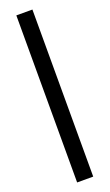

<svg xmlns="http://www.w3.org/2000/svg" viewBox="-157 -832 493 864"><g transform="rotate(-20 89.5 -400.0)"><path d="M51 0V-800H128V0Z"/></g></svg>

Font: Big Shoulders Display Medium
Style: Regular
Weight: 500
Designer: Patric King
Foundry: XO Type Co
Version: Version 1.000; ttfautohint (v1.8.2)